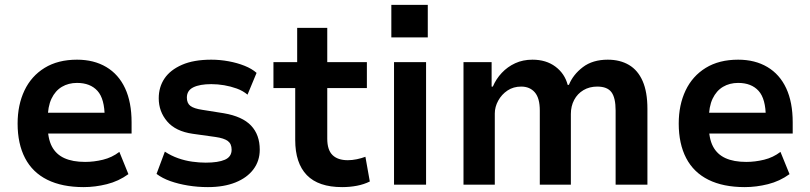

<svg xmlns="http://www.w3.org/2000/svg" viewBox="-20 -755 3312 785"><path d="M322 10Q234 10 173.5 -20Q113 -50 82.5 -108.5Q52 -167 52 -250Q52 -326 80 -385Q108 -444 162.5 -477.5Q217 -511 295 -511Q364 -511 414.5 -481Q465 -451 491.5 -394Q518 -337 518 -255V-209H155V-294H422L408 -275Q408 -351 378.5 -383.5Q349 -416 295 -416Q260 -416 233 -400Q206 -384 190.5 -351.5Q175 -319 175 -267V-243Q175 -189 192 -156.5Q209 -124 243 -108.5Q277 -93 328 -93Q364 -93 401 -102Q438 -111 468 -134L505 -43Q465 -14 417 -2Q369 10 322 10Z M830 10Q788 10 748.5 3.5Q709 -3 676.5 -14.5Q644 -26 620 -44L654 -135Q680 -118 708.5 -108Q737 -98 766 -94Q795 -90 821 -90Q872 -90 899.5 -102Q927 -114 927 -143Q927 -167 911.5 -178.5Q896 -190 861 -195L768 -208Q698 -218 663.5 -258.5Q629 -299 629 -353Q629 -399 652.5 -434Q676 -469 724 -490Q772 -511 844 -511Q879 -511 914.5 -504.5Q950 -498 980 -486Q1010 -474 1029 -457L992 -368Q973 -384 948 -393Q923 -402 896.5 -406.5Q870 -411 844 -411Q797 -411 770.5 -398Q744 -385 744 -356Q744 -333 758.5 -322Q773 -311 807 -306L895 -292Q971 -279 1006.5 -241.5Q1042 -204 1042 -143Q1042 -97 1016 -62.5Q990 -28 942.5 -9Q895 10 830 10Z M1379 10Q1282 10 1234.5 -39Q1187 -88 1187 -183V-395H1098V-501H1195V-641H1318V-501H1480V-395H1318V-188Q1318 -142 1339.5 -121Q1361 -100 1402 -100Q1420 -100 1439 -104Q1458 -108 1474 -114L1492 -13Q1468 -1 1439 4.5Q1410 10 1379 10Z M1580 -602V-735H1729V-602ZM1591 0V-501H1722V0Z M1875 0V-501H1990V-401H1995Q2008 -432 2031.5 -457Q2055 -482 2086.5 -496.5Q2118 -511 2157 -511Q2213 -511 2251 -482.5Q2289 -454 2301 -408H2306Q2323 -450 2363 -480.5Q2403 -511 2465 -511Q2515 -511 2551.5 -489.5Q2588 -468 2607.5 -423.5Q2627 -379 2627 -310V0H2497V-303Q2497 -355 2480 -378Q2463 -401 2422 -401Q2390 -401 2365.5 -386.5Q2341 -372 2327.5 -346.5Q2314 -321 2314 -289V0H2187V-303Q2187 -354 2166.5 -377.5Q2146 -401 2111 -401Q2079 -401 2055 -385Q2031 -369 2017 -343.5Q2003 -318 2003 -291V0Z M3025 10Q2937 10 2876.5 -20Q2816 -50 2785.5 -108.5Q2755 -167 2755 -250Q2755 -326 2783 -385Q2811 -444 2865.5 -477.5Q2920 -511 2998 -511Q3067 -511 3117.5 -481Q3168 -451 3194.5 -394Q3221 -337 3221 -255V-209H2858V-294H3125L3111 -275Q3111 -351 3081.5 -383.5Q3052 -416 2998 -416Q2963 -416 2936 -400Q2909 -384 2893.5 -351.5Q2878 -319 2878 -267V-243Q2878 -189 2895 -156.5Q2912 -124 2946 -108.5Q2980 -93 3031 -93Q3067 -93 3104 -102Q3141 -111 3171 -134L3208 -43Q3168 -14 3120 -2Q3072 10 3025 10Z"/></svg>

Font: Nunito Sans 7pt SemiCondensed
Style: Bold
Weight: 700
Width: 4
Designer: Vernon Adams
Foundry: Vernon Adams
Version: Version 3.101;gftools[0.9.27]